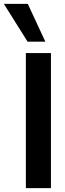

<svg xmlns="http://www.w3.org/2000/svg" viewBox="-82 -975 336 995"><path d="M52 0V-700H182V0ZM61 -759 -62 -955H62L153 -759Z"/></svg>

Font: HostGroteskBold
Style: Bold
Weight: 700
Designer: Doukan Karapınar based on Poppins by Indian Type Foundry, Jonny Pinhorn
Foundry: Element Type
Version: Version 1.001; ttfautohint (v1.8.4.7-5d5b)